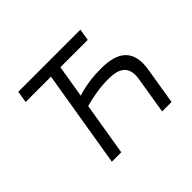

<svg xmlns="http://www.w3.org/2000/svg" viewBox="-153 -967 1208 1208"><g transform="rotate(-45 450.5 -363.5)"><path d="M123.6 -727.3H676.1L663.4 -649.1H420.1L384.2 -432.5Q411.2 -440.7 437 -446.4Q462.7 -452.1 488.5 -455.8Q514.2 -459.5 540.7 -461.3Q567.1 -463.1 595.2 -463.1Q651.6 -463.1 694.4 -451.2Q737.2 -439.3 764 -413.2Q790.8 -387.1 800.4 -345.2Q810 -303.3 799.7 -242.9L759.9 0H676.1L715.9 -242.9Q723 -283.4 716.3 -310.5Q709.5 -337.7 691.4 -353.9Q673.3 -370 645.4 -376.8Q617.5 -383.5 582.4 -383.5Q524.9 -383.5 473.2 -375.2Q421.5 -366.8 371.1 -353L312.5 0H228.7L336.3 -649.1H110.8Z"/></g></svg>

Font: Inter P
Style: Italic
Weight: 400
Italic angle: -9.40001°
Designer: Rasmus Andersson
Foundry: rsms
Version: Version 3.018;git-588b23468